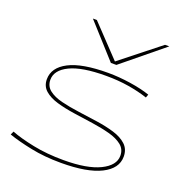

<svg xmlns="http://www.w3.org/2000/svg" viewBox="-141 -914 998 1048"><g transform="rotate(20 358.0 -390.0)"><path d="M16 -42 25 -62Q76 -42 156.5 -25.5Q237 -9 334 -9Q471 -9 544.5 -45Q618 -81 618 -137Q618 -175 590 -197.5Q562 -220 515.5 -232.5Q469 -245 413.5 -253Q358 -261 302.5 -269Q247 -277 200.5 -290.5Q154 -304 126 -328.5Q98 -353 98 -393Q98 -461 174 -500.5Q250 -540 402 -540Q463 -540 530.5 -530Q598 -520 647 -503L640 -484Q589 -501 528 -511Q467 -521 396 -521Q257 -521 187 -487Q117 -453 117 -397Q117 -360 145 -338Q173 -316 219.5 -304.5Q266 -293 321.5 -285.5Q377 -278 432.5 -270Q488 -262 534.5 -248Q581 -234 609 -208Q637 -182 637 -139Q637 -70 557.5 -30Q478 10 326 10Q230 10 150 -6.5Q70 -23 16 -42ZM665 -790 428 -596H396L221 -790H244L414 -611L640 -790Z"/></g></svg>

Font: Georama ExtraExtended Thin
Style: Italic
Weight: 100
Width: 8
Italic angle: -9°
Designer: Jean-Baptiste Levee
Foundry: Production Type
Version: Version 1.000